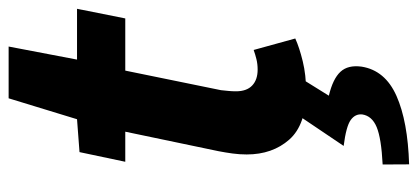

<svg xmlns="http://www.w3.org/2000/svg" viewBox="-270 -416 926 425"><g transform="rotate(-90 192.5 -204.0)"><path d="M202.1 11.1Q128.4 11.1 95.5 -26.2Q62.6 -63.5 62.6 -120.5Q62.6 -136.2 64.7 -151.6Q66.8 -167 69.8 -182.6L113 -389.2H46.4L67.8 -490.5L140.6 -496L186.9 -647.4H301.5L272.6 -496H385L363.7 -389.2H248.2L204.9 -177.4Q203.9 -168.4 203.2 -160.7Q202.4 -153 202.4 -144.1Q202.4 -120.4 215.2 -108.3Q227.9 -96.2 250.4 -96.2Q262.7 -96.2 273.6 -98.9Q284.5 -101.6 293.9 -105L319.3 -12.9Q299.6 -3.9 269 3.6Q238.4 11.1 202.1 11.1ZM40.7 239.1 40.4 180.5Q98.2 177.6 123.1 167.3Q147.9 157 151.2 135.3Q152.8 119.7 138.7 109.7Q124.6 99.7 81.5 94.2L147.4 -3.6H233.1L192.7 61.4Q230.2 70.4 245.6 87.1Q261.1 103.8 257 133.9Q248.7 186 192.3 211.1Q135.9 236.2 40.7 239.1Z"/></g></svg>

Font: Source Sans 3 VF
Style: Italic
Weight: 200
Italic angle: -11°
Designer: Paul D. Hunt
Foundry: Adobe Systems Incorporated
Version: Version 3.042;hotconv 1.0.118;makeotfexe 2.5.65603